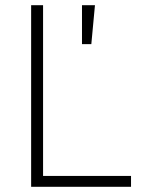

<svg xmlns="http://www.w3.org/2000/svg" viewBox="-20 -720 555 740"><path d="M100 -700H146V-42H485V0H100ZM296 -700H346L332 -550H296Z"/></svg>

Font: PT Root UI Light
Style: Regular
Weight: 300
Designer: Vitaly Kuzmin
Foundry: ParaType Ltd.
Version: Version 2.000G